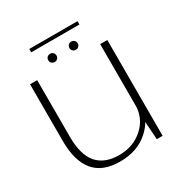

<svg xmlns="http://www.w3.org/2000/svg" viewBox="-176 -887 971 1024"><g transform="rotate(-30 309.0 -375.0)"><path d="M498 0H534V-590H490V-121ZM103 -591.5H59V-242Q59 -120 110.8 -57Q162.5 6 270.5 6Q376.5 6 444.2 -54.2Q512 -114.5 512 -189.5L490.5 -217.5Q490.5 -135 430.8 -80.8Q371 -26.5 283 -26.5Q194 -26.5 148.5 -79Q103 -131.5 103 -243ZM233 -628.5Q243.5 -628.5 250.8 -635.8Q258 -643 258 -653.5Q258 -664.5 250.8 -671.8Q243.5 -679 233 -679Q221.5 -679 214.2 -671.8Q207 -664.5 207 -653.5Q207 -643 214.2 -635.8Q221.5 -628.5 233 -628.5ZM362.5 -628.5Q374 -628.5 381.2 -635.8Q388.5 -643 388.5 -653.5Q388.5 -664.5 381.2 -671.8Q374 -679 362.5 -679Q352 -679 344.8 -671.8Q337.5 -664.5 337.5 -653.5Q337.5 -643 344.8 -635.8Q352 -628.5 362.5 -628.5ZM149.5 -736H446.5V-756.5H149.5Z"/></g></svg>

Font: Anybody SemiExpanded ExtraLight
Style: Regular
Weight: 250
Width: 6
Version: Version 1.113;gftools[0.9.25]